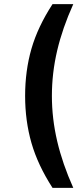

<svg xmlns="http://www.w3.org/2000/svg" viewBox="-20 -725 396 925"><path d="M233 180Q162 70 131.5 -36.5Q101 -143 101 -263Q101 -384 131.5 -490Q162 -596 233 -705H333Q281 -590 255.5 -481.5Q230 -373 230 -263Q230 -154 255.5 -45Q281 64 333 180Z"/></svg>

Font: MulishBold
Style: Bold
Weight: 700
Designer: Vernon Adams
Foundry: Vernon Adams
Version: Version 3.602; ttfautohint (v1.8.3)